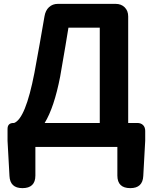

<svg xmlns="http://www.w3.org/2000/svg" viewBox="-20 -760 790 993"><path d="M96 213Q32 213 29 150L19 -32V-93Q19 -124 50 -124H53Q112 -146 158 -383Q186 -534 210 -675Q215 -706 233.5 -723Q252 -740 279 -740H578Q607 -740 625 -722Q643 -704 643 -675V-124H690Q709 -124 720 -113Q731 -102 731 -83V-32L721 150Q718 213 654 213Q587 213 587 148V0H375H163V148Q163 213 96 213ZM211 -124H353H496V-617H334Q328 -580 318 -520Q302 -426 291 -363Q260 -204 211 -124Z"/></svg>

Font: GenSenRounded JP B
Style: Regular
Weight: 700
Version: Version 1.501;PS 1;hotconv 16.6.51;makeotf.lib2.5.65220